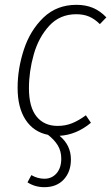

<svg xmlns="http://www.w3.org/2000/svg" viewBox="-20 -552 461 796"><path d="M100 -186Q100 -108 131.5 -69Q163 -30 219 -30Q251 -30 278.5 -41Q306 -52 336 -74L357 -43Q297 7 227 11Q274 50 274 109Q274 160 244.5 192Q215 224 164 224Q125 224 94 204L110 174Q136 189 164 189Q195 189 214.5 166.5Q234 144 234 106Q234 75 220 51.5Q206 28 179 7Q119 -5 86 -55.5Q53 -106 53 -188Q53 -267 79 -346.5Q105 -426 160 -479Q215 -532 297 -532Q335 -532 365 -519.5Q395 -507 421 -480L394 -452Q373 -473 350 -483Q327 -493 296 -493Q228 -493 184 -445Q140 -397 120 -326.5Q100 -256 100 -186Z"/></svg>

Font: Fira Sans Condensed ExtraLight
Style: Italic
Weight: 275
Width: 3
Italic angle: -8°
Designer: Carrois Corporate & Edenspiekermann AG
Foundry: Carrois Corporate GbR & Edenspiekermann AG
Version: Version 4.203